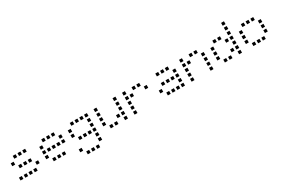

<svg xmlns="http://www.w3.org/2000/svg" viewBox="119 -2000 5161 3499"><g transform="rotate(-30 2700.0 -250.0)"><path d="M121 -480Q120 -480 120 -480Q120 -480 120 -479V-421Q120 -420 120 -420Q120 -420 121 -420H179Q180 -420 180 -420Q180 -420 180 -421V-479Q180 -480 180 -480Q180 -480 179 -480ZM221 -480Q220 -480 220 -480Q220 -480 220 -479V-421Q220 -420 220 -420Q220 -420 221 -420H279Q280 -420 280 -420Q280 -420 280 -421V-479Q280 -480 280 -480Q280 -480 279 -480ZM321 -480Q320 -480 320 -480Q320 -480 320 -479V-421Q320 -420 320 -420Q320 -420 321 -420H379Q380 -420 380 -420Q380 -420 380 -421V-479Q380 -480 380 -480Q380 -480 379 -480ZM21 -380Q20 -380 20 -380Q20 -380 20 -379V-321Q20 -320 20 -320Q20 -320 21 -320H79Q80 -320 80 -320Q80 -320 80 -321V-379Q80 -380 80 -380Q80 -380 79 -380ZM121 -280Q120 -280 120 -280Q120 -280 120 -279V-221Q120 -220 120 -220Q120 -220 121 -220H179Q180 -220 180 -220Q180 -220 180 -221V-279Q180 -280 180 -280Q180 -280 179 -280ZM221 -280Q220 -280 220 -280Q220 -280 220 -279V-221Q220 -220 220 -220Q220 -220 221 -220H279Q280 -220 280 -220Q280 -220 280 -221V-279Q280 -280 280 -280Q280 -280 279 -280ZM321 -280Q320 -280 320 -280Q320 -280 320 -279V-221Q320 -220 320 -220Q320 -220 321 -220H379Q380 -220 380 -220Q380 -220 380 -221V-279Q380 -280 380 -280Q380 -280 379 -280ZM421 -180Q420 -180 420 -180Q420 -180 420 -179V-121Q420 -120 420 -120Q420 -120 421 -120H479Q480 -120 480 -120Q480 -120 480 -121V-179Q480 -180 480 -180Q480 -180 479 -180ZM21 -80Q20 -80 20 -80Q20 -80 20 -79V-21Q20 -20 20 -20Q20 -20 21 -20H79Q80 -20 80 -20Q80 -20 80 -21V-79Q80 -80 80 -80Q80 -80 79 -80ZM121 -80Q120 -80 120 -80Q120 -80 120 -79V-21Q120 -20 120 -20Q120 -20 121 -20H179Q180 -20 180 -20Q180 -20 180 -21V-79Q180 -80 180 -80Q180 -80 179 -80ZM221 -80Q220 -80 220 -80Q220 -80 220 -79V-21Q220 -20 220 -20Q220 -20 221 -20H279Q280 -20 280 -20Q280 -20 280 -21V-79Q280 -80 280 -80Q280 -80 279 -80ZM321 -80Q320 -80 320 -80Q320 -80 320 -79V-21Q320 -20 320 -20Q320 -20 321 -20H379Q380 -20 380 -20Q380 -20 380 -21V-79Q380 -80 380 -80Q380 -80 379 -80Z M721 -480Q720 -480 720 -480Q720 -480 720 -479V-421Q720 -420 720 -420Q720 -420 721 -420H779Q780 -420 780 -420Q780 -420 780 -421V-479Q780 -480 780 -480Q780 -480 779 -480ZM821 -480Q820 -480 820 -480Q820 -480 820 -479V-421Q820 -420 820 -420Q820 -420 821 -420H879Q880 -420 880 -420Q880 -420 880 -421V-479Q880 -480 880 -480Q880 -480 879 -480ZM921 -480Q920 -480 920 -480Q920 -480 920 -479V-421Q920 -420 920 -420Q920 -420 921 -420H979Q980 -420 980 -420Q980 -420 980 -421V-479Q980 -480 980 -480Q980 -480 979 -480ZM621 -380Q620 -380 620 -380Q620 -380 620 -379V-321Q620 -320 620 -320Q620 -320 621 -320H679Q680 -320 680 -320Q680 -320 680 -321V-379Q680 -380 680 -380Q680 -380 679 -380ZM1021 -380Q1020 -380 1020 -380Q1020 -380 1020 -379V-321Q1020 -320 1020 -320Q1020 -320 1021 -320H1079Q1080 -320 1080 -320Q1080 -320 1080 -321V-379Q1080 -380 1080 -380Q1080 -380 1079 -380ZM621 -280Q620 -280 620 -280Q620 -280 620 -279V-221Q620 -220 620 -220Q620 -220 621 -220H679Q680 -220 680 -220Q680 -220 680 -221V-279Q680 -280 680 -280Q680 -280 679 -280ZM721 -280Q720 -280 720 -280Q720 -280 720 -279V-221Q720 -220 720 -220Q720 -220 721 -220H779Q780 -220 780 -220Q780 -220 780 -221V-279Q780 -280 780 -280Q780 -280 779 -280ZM821 -280Q820 -280 820 -280Q820 -280 820 -279V-221Q820 -220 820 -220Q820 -220 821 -220H879Q880 -220 880 -220Q880 -220 880 -221V-279Q880 -280 880 -280Q880 -280 879 -280ZM921 -280Q920 -280 920 -280Q920 -280 920 -279V-221Q920 -220 920 -220Q920 -220 921 -220H979Q980 -220 980 -220Q980 -220 980 -221V-279Q980 -280 980 -280Q980 -280 979 -280ZM1021 -280Q1020 -280 1020 -280Q1020 -280 1020 -279V-221Q1020 -220 1020 -220Q1020 -220 1021 -220H1079Q1080 -220 1080 -220Q1080 -220 1080 -221V-279Q1080 -280 1080 -280Q1080 -280 1079 -280ZM621 -180Q620 -180 620 -180Q620 -180 620 -179V-121Q620 -120 620 -120Q620 -120 621 -120H679Q680 -120 680 -120Q680 -120 680 -121V-179Q680 -180 680 -180Q680 -180 679 -180ZM721 -80Q720 -80 720 -80Q720 -80 720 -79V-21Q720 -20 720 -20Q720 -20 721 -20H779Q780 -20 780 -20Q780 -20 780 -21V-79Q780 -80 780 -80Q780 -80 779 -80ZM821 -80Q820 -80 820 -80Q820 -80 820 -79V-21Q820 -20 820 -20Q820 -20 821 -20H879Q880 -20 880 -20Q880 -20 880 -21V-79Q880 -80 880 -80Q880 -80 879 -80ZM921 -80Q920 -80 920 -80Q920 -80 920 -79V-21Q920 -20 920 -20Q920 -20 921 -20H979Q980 -20 980 -20Q980 -20 980 -21V-79Q980 -80 980 -80Q980 -80 979 -80Z M1321 -480Q1320 -480 1320 -480Q1320 -480 1320 -479V-421Q1320 -420 1320 -420Q1320 -420 1321 -420H1379Q1380 -420 1380 -420Q1380 -420 1380 -421V-479Q1380 -480 1380 -480Q1380 -480 1379 -480ZM1421 -480Q1420 -480 1420 -480Q1420 -480 1420 -479V-421Q1420 -420 1420 -420Q1420 -420 1421 -420H1479Q1480 -420 1480 -420Q1480 -420 1480 -421V-479Q1480 -480 1480 -480Q1480 -480 1479 -480ZM1521 -480Q1520 -480 1520 -480Q1520 -480 1520 -479V-421Q1520 -420 1520 -420Q1520 -420 1521 -420H1579Q1580 -420 1580 -420Q1580 -420 1580 -421V-479Q1580 -480 1580 -480Q1580 -480 1579 -480ZM1621 -480Q1620 -480 1620 -480Q1620 -480 1620 -479V-421Q1620 -420 1620 -420Q1620 -420 1621 -420H1679Q1680 -420 1680 -420Q1680 -420 1680 -421V-479Q1680 -480 1680 -480Q1680 -480 1679 -480ZM1221 -380Q1220 -380 1220 -380Q1220 -380 1220 -379V-321Q1220 -320 1220 -320Q1220 -320 1221 -320H1279Q1280 -320 1280 -320Q1280 -320 1280 -321V-379Q1280 -380 1280 -380Q1280 -380 1279 -380ZM1621 -380Q1620 -380 1620 -380Q1620 -380 1620 -379V-321Q1620 -320 1620 -320Q1620 -320 1621 -320H1679Q1680 -320 1680 -320Q1680 -320 1680 -321V-379Q1680 -380 1680 -380Q1680 -380 1679 -380ZM1221 -280Q1220 -280 1220 -280Q1220 -280 1220 -279V-221Q1220 -220 1220 -220Q1220 -220 1221 -220H1279Q1280 -220 1280 -220Q1280 -220 1280 -221V-279Q1280 -280 1280 -280Q1280 -280 1279 -280ZM1621 -280Q1620 -280 1620 -280Q1620 -280 1620 -279V-221Q1620 -220 1620 -220Q1620 -220 1621 -220H1679Q1680 -220 1680 -220Q1680 -220 1680 -221V-279Q1680 -280 1680 -280Q1680 -280 1679 -280ZM1321 -180Q1320 -180 1320 -180Q1320 -180 1320 -179V-121Q1320 -120 1320 -120Q1320 -120 1321 -120H1379Q1380 -120 1380 -120Q1380 -120 1380 -121V-179Q1380 -180 1380 -180Q1380 -180 1379 -180ZM1421 -180Q1420 -180 1420 -180Q1420 -180 1420 -179V-121Q1420 -120 1420 -120Q1420 -120 1421 -120H1479Q1480 -120 1480 -120Q1480 -120 1480 -121V-179Q1480 -180 1480 -180Q1480 -180 1479 -180ZM1521 -180Q1520 -180 1520 -180Q1520 -180 1520 -179V-121Q1520 -120 1520 -120Q1520 -120 1521 -120H1579Q1580 -120 1580 -120Q1580 -120 1580 -121V-179Q1580 -180 1580 -180Q1580 -180 1579 -180ZM1621 -180Q1620 -180 1620 -180Q1620 -180 1620 -179V-121Q1620 -120 1620 -120Q1620 -120 1621 -120H1679Q1680 -120 1680 -120Q1680 -120 1680 -121V-179Q1680 -180 1680 -180Q1680 -180 1679 -180ZM1621 -80Q1620 -80 1620 -80Q1620 -80 1620 -79V-21Q1620 -20 1620 -20Q1620 -20 1621 -20H1679Q1680 -20 1680 -20Q1680 -20 1680 -21V-79Q1680 -80 1680 -80Q1680 -80 1679 -80ZM1221 20Q1220 20 1220 20Q1220 20 1220 21V79Q1220 80 1220 80Q1220 80 1221 80H1279Q1280 80 1280 80Q1280 80 1280 79V21Q1280 20 1280 20Q1280 20 1279 20ZM1621 20Q1620 20 1620 20Q1620 20 1620 21V79Q1620 80 1620 80Q1620 80 1621 80H1679Q1680 80 1680 80Q1680 80 1680 79V21Q1680 20 1680 20Q1680 20 1679 20ZM1321 120Q1320 120 1320 120Q1320 120 1320 121V179Q1320 180 1320 180Q1320 180 1321 180H1379Q1380 180 1380 180Q1380 180 1380 179V121Q1380 120 1380 120Q1380 120 1379 120ZM1421 120Q1420 120 1420 120Q1420 120 1420 121V179Q1420 180 1420 180Q1420 180 1421 180H1479Q1480 180 1480 180Q1480 180 1480 179V121Q1480 120 1480 120Q1480 120 1479 120ZM1521 120Q1520 120 1520 120Q1520 120 1520 121V179Q1520 180 1520 180Q1520 180 1521 180H1579Q1580 180 1580 180Q1580 180 1580 179V121Q1580 120 1580 120Q1580 120 1579 120Z M1821 -480Q1820 -480 1820 -480Q1820 -480 1820 -479V-421Q1820 -420 1820 -420Q1820 -420 1821 -420H1879Q1880 -420 1880 -420Q1880 -420 1880 -421V-479Q1880 -480 1880 -480Q1880 -480 1879 -480ZM2221 -480Q2220 -480 2220 -480Q2220 -480 2220 -479V-421Q2220 -420 2220 -420Q2220 -420 2221 -420H2279Q2280 -420 2280 -420Q2280 -420 2280 -421V-479Q2280 -480 2280 -480Q2280 -480 2279 -480ZM1821 -380Q1820 -380 1820 -380Q1820 -380 1820 -379V-321Q1820 -320 1820 -320Q1820 -320 1821 -320H1879Q1880 -320 1880 -320Q1880 -320 1880 -321V-379Q1880 -380 1880 -380Q1880 -380 1879 -380ZM2221 -380Q2220 -380 2220 -380Q2220 -380 2220 -379V-321Q2220 -320 2220 -320Q2220 -320 2221 -320H2279Q2280 -320 2280 -320Q2280 -320 2280 -321V-379Q2280 -380 2280 -380Q2280 -380 2279 -380ZM1821 -280Q1820 -280 1820 -280Q1820 -280 1820 -279V-221Q1820 -220 1820 -220Q1820 -220 1821 -220H1879Q1880 -220 1880 -220Q1880 -220 1880 -221V-279Q1880 -280 1880 -280Q1880 -280 1879 -280ZM2221 -280Q2220 -280 2220 -280Q2220 -280 2220 -279V-221Q2220 -220 2220 -220Q2220 -220 2221 -220H2279Q2280 -220 2280 -220Q2280 -220 2280 -221V-279Q2280 -280 2280 -280Q2280 -280 2279 -280ZM1821 -180Q1820 -180 1820 -180Q1820 -180 1820 -179V-121Q1820 -120 1820 -120Q1820 -120 1821 -120H1879Q1880 -120 1880 -120Q1880 -120 1880 -121V-179Q1880 -180 1880 -180Q1880 -180 1879 -180ZM2121 -180Q2120 -180 2120 -180Q2120 -180 2120 -179V-121Q2120 -120 2120 -120Q2120 -120 2121 -120H2179Q2180 -120 2180 -120Q2180 -120 2180 -121V-179Q2180 -180 2180 -180Q2180 -180 2179 -180ZM2221 -180Q2220 -180 2220 -180Q2220 -180 2220 -179V-121Q2220 -120 2220 -120Q2220 -120 2221 -120H2279Q2280 -120 2280 -120Q2280 -120 2280 -121V-179Q2280 -180 2280 -180Q2280 -180 2279 -180ZM1921 -80Q1920 -80 1920 -80Q1920 -80 1920 -79V-21Q1920 -20 1920 -20Q1920 -20 1921 -20H1979Q1980 -20 1980 -20Q1980 -20 1980 -21V-79Q1980 -80 1980 -80Q1980 -80 1979 -80ZM2021 -80Q2020 -80 2020 -80Q2020 -80 2020 -79V-21Q2020 -20 2020 -20Q2020 -20 2021 -20H2079Q2080 -20 2080 -20Q2080 -20 2080 -21V-79Q2080 -80 2080 -80Q2080 -80 2079 -80ZM2221 -80Q2220 -80 2220 -80Q2220 -80 2220 -79V-21Q2220 -20 2220 -20Q2220 -20 2221 -20H2279Q2280 -20 2280 -20Q2280 -20 2280 -21V-79Q2280 -80 2280 -80Q2280 -80 2279 -80Z M2421 -480Q2420 -480 2420 -480Q2420 -480 2420 -479V-421Q2420 -420 2420 -420Q2420 -420 2421 -420H2479Q2480 -420 2480 -420Q2480 -420 2480 -421V-479Q2480 -480 2480 -480Q2480 -480 2479 -480ZM2621 -480Q2620 -480 2620 -480Q2620 -480 2620 -479V-421Q2620 -420 2620 -420Q2620 -420 2621 -420H2679Q2680 -420 2680 -420Q2680 -420 2680 -421V-479Q2680 -480 2680 -480Q2680 -480 2679 -480ZM2721 -480Q2720 -480 2720 -480Q2720 -480 2720 -479V-421Q2720 -420 2720 -420Q2720 -420 2721 -420H2779Q2780 -420 2780 -420Q2780 -420 2780 -421V-479Q2780 -480 2780 -480Q2780 -480 2779 -480ZM2421 -380Q2420 -380 2420 -380Q2420 -380 2420 -379V-321Q2420 -320 2420 -320Q2420 -320 2421 -320H2479Q2480 -320 2480 -320Q2480 -320 2480 -321V-379Q2480 -380 2480 -380Q2480 -380 2479 -380ZM2521 -380Q2520 -380 2520 -380Q2520 -380 2520 -379V-321Q2520 -320 2520 -320Q2520 -320 2521 -320H2579Q2580 -320 2580 -320Q2580 -320 2580 -321V-379Q2580 -380 2580 -380Q2580 -380 2579 -380ZM2821 -380Q2820 -380 2820 -380Q2820 -380 2820 -379V-321Q2820 -320 2820 -320Q2820 -320 2821 -320H2879Q2880 -320 2880 -320Q2880 -320 2880 -321V-379Q2880 -380 2880 -380Q2880 -380 2879 -380ZM2421 -280Q2420 -280 2420 -280Q2420 -280 2420 -279V-221Q2420 -220 2420 -220Q2420 -220 2421 -220H2479Q2480 -220 2480 -220Q2480 -220 2480 -221V-279Q2480 -280 2480 -280Q2480 -280 2479 -280ZM2421 -180Q2420 -180 2420 -180Q2420 -180 2420 -179V-121Q2420 -120 2420 -120Q2420 -120 2421 -120H2479Q2480 -120 2480 -120Q2480 -120 2480 -121V-179Q2480 -180 2480 -180Q2480 -180 2479 -180ZM2421 -80Q2420 -80 2420 -80Q2420 -80 2420 -79V-21Q2420 -20 2420 -20Q2420 -20 2421 -20H2479Q2480 -20 2480 -20Q2480 -20 2480 -21V-79Q2480 -80 2480 -80Q2480 -80 2479 -80Z M3121 -480Q3120 -480 3120 -480Q3120 -480 3120 -479V-421Q3120 -420 3120 -420Q3120 -420 3121 -420H3179Q3180 -420 3180 -420Q3180 -420 3180 -421V-479Q3180 -480 3180 -480Q3180 -480 3179 -480ZM3221 -480Q3220 -480 3220 -480Q3220 -480 3220 -479V-421Q3220 -420 3220 -420Q3220 -420 3221 -420H3279Q3280 -420 3280 -420Q3280 -420 3280 -421V-479Q3280 -480 3280 -480Q3280 -480 3279 -480ZM3321 -480Q3320 -480 3320 -480Q3320 -480 3320 -479V-421Q3320 -420 3320 -420Q3320 -420 3321 -420H3379Q3380 -420 3380 -420Q3380 -420 3380 -421V-479Q3380 -480 3380 -480Q3380 -480 3379 -480ZM3421 -380Q3420 -380 3420 -380Q3420 -380 3420 -379V-321Q3420 -320 3420 -320Q3420 -320 3421 -320H3479Q3480 -320 3480 -320Q3480 -320 3480 -321V-379Q3480 -380 3480 -380Q3480 -380 3479 -380ZM3121 -280Q3120 -280 3120 -280Q3120 -280 3120 -279V-221Q3120 -220 3120 -220Q3120 -220 3121 -220H3179Q3180 -220 3180 -220Q3180 -220 3180 -221V-279Q3180 -280 3180 -280Q3180 -280 3179 -280ZM3221 -280Q3220 -280 3220 -280Q3220 -280 3220 -279V-221Q3220 -220 3220 -220Q3220 -220 3221 -220H3279Q3280 -220 3280 -220Q3280 -220 3280 -221V-279Q3280 -280 3280 -280Q3280 -280 3279 -280ZM3321 -280Q3320 -280 3320 -280Q3320 -280 3320 -279V-221Q3320 -220 3320 -220Q3320 -220 3321 -220H3379Q3380 -220 3380 -220Q3380 -220 3380 -221V-279Q3380 -280 3380 -280Q3380 -280 3379 -280ZM3421 -280Q3420 -280 3420 -280Q3420 -280 3420 -279V-221Q3420 -220 3420 -220Q3420 -220 3421 -220H3479Q3480 -220 3480 -220Q3480 -220 3480 -221V-279Q3480 -280 3480 -280Q3480 -280 3479 -280ZM3021 -180Q3020 -180 3020 -180Q3020 -180 3020 -179V-121Q3020 -120 3020 -120Q3020 -120 3021 -120H3079Q3080 -120 3080 -120Q3080 -120 3080 -121V-179Q3080 -180 3080 -180Q3080 -180 3079 -180ZM3421 -180Q3420 -180 3420 -180Q3420 -180 3420 -179V-121Q3420 -120 3420 -120Q3420 -120 3421 -120H3479Q3480 -120 3480 -120Q3480 -120 3480 -121V-179Q3480 -180 3480 -180Q3480 -180 3479 -180ZM3121 -80Q3120 -80 3120 -80Q3120 -80 3120 -79V-21Q3120 -20 3120 -20Q3120 -20 3121 -20H3179Q3180 -20 3180 -20Q3180 -20 3180 -21V-79Q3180 -80 3180 -80Q3180 -80 3179 -80ZM3221 -80Q3220 -80 3220 -80Q3220 -80 3220 -79V-21Q3220 -20 3220 -20Q3220 -20 3221 -20H3279Q3280 -20 3280 -20Q3280 -20 3280 -21V-79Q3280 -80 3280 -80Q3280 -80 3279 -80ZM3321 -80Q3320 -80 3320 -80Q3320 -80 3320 -79V-21Q3320 -20 3320 -20Q3320 -20 3321 -20H3379Q3380 -20 3380 -20Q3380 -20 3380 -21V-79Q3380 -80 3380 -80Q3380 -80 3379 -80ZM3421 -80Q3420 -80 3420 -80Q3420 -80 3420 -79V-21Q3420 -20 3420 -20Q3420 -20 3421 -20H3479Q3480 -20 3480 -20Q3480 -20 3480 -21V-79Q3480 -80 3480 -80Q3480 -80 3479 -80Z M3621 -480Q3620 -480 3620 -480Q3620 -480 3620 -479V-421Q3620 -420 3620 -420Q3620 -420 3621 -420H3679Q3680 -420 3680 -420Q3680 -420 3680 -421V-479Q3680 -480 3680 -480Q3680 -480 3679 -480ZM3821 -480Q3820 -480 3820 -480Q3820 -480 3820 -479V-421Q3820 -420 3820 -420Q3820 -420 3821 -420H3879Q3880 -420 3880 -420Q3880 -420 3880 -421V-479Q3880 -480 3880 -480Q3880 -480 3879 -480ZM3921 -480Q3920 -480 3920 -480Q3920 -480 3920 -479V-421Q3920 -420 3920 -420Q3920 -420 3921 -420H3979Q3980 -420 3980 -420Q3980 -420 3980 -421V-479Q3980 -480 3980 -480Q3980 -480 3979 -480ZM3621 -380Q3620 -380 3620 -380Q3620 -380 3620 -379V-321Q3620 -320 3620 -320Q3620 -320 3621 -320H3679Q3680 -320 3680 -320Q3680 -320 3680 -321V-379Q3680 -380 3680 -380Q3680 -380 3679 -380ZM3721 -380Q3720 -380 3720 -380Q3720 -380 3720 -379V-321Q3720 -320 3720 -320Q3720 -320 3721 -320H3779Q3780 -320 3780 -320Q3780 -320 3780 -321V-379Q3780 -380 3780 -380Q3780 -380 3779 -380ZM4021 -380Q4020 -380 4020 -380Q4020 -380 4020 -379V-321Q4020 -320 4020 -320Q4020 -320 4021 -320H4079Q4080 -320 4080 -320Q4080 -320 4080 -321V-379Q4080 -380 4080 -380Q4080 -380 4079 -380ZM3621 -280Q3620 -280 3620 -280Q3620 -280 3620 -279V-221Q3620 -220 3620 -220Q3620 -220 3621 -220H3679Q3680 -220 3680 -220Q3680 -220 3680 -221V-279Q3680 -280 3680 -280Q3680 -280 3679 -280ZM4021 -280Q4020 -280 4020 -280Q4020 -280 4020 -279V-221Q4020 -220 4020 -220Q4020 -220 4021 -220H4079Q4080 -220 4080 -220Q4080 -220 4080 -221V-279Q4080 -280 4080 -280Q4080 -280 4079 -280ZM3621 -180Q3620 -180 3620 -180Q3620 -180 3620 -179V-121Q3620 -120 3620 -120Q3620 -120 3621 -120H3679Q3680 -120 3680 -120Q3680 -120 3680 -121V-179Q3680 -180 3680 -180Q3680 -180 3679 -180ZM4021 -180Q4020 -180 4020 -180Q4020 -180 4020 -179V-121Q4020 -120 4020 -120Q4020 -120 4021 -120H4079Q4080 -120 4080 -120Q4080 -120 4080 -121V-179Q4080 -180 4080 -180Q4080 -180 4079 -180ZM3621 -80Q3620 -80 3620 -80Q3620 -80 3620 -79V-21Q3620 -20 3620 -20Q3620 -20 3621 -20H3679Q3680 -20 3680 -20Q3680 -20 3680 -21V-79Q3680 -80 3680 -80Q3680 -80 3679 -80ZM4021 -80Q4020 -80 4020 -80Q4020 -80 4020 -79V-21Q4020 -20 4020 -20Q4020 -20 4021 -20H4079Q4080 -20 4080 -20Q4080 -20 4080 -21V-79Q4080 -80 4080 -80Q4080 -80 4079 -80Z M4621 -680Q4620 -680 4620 -680Q4620 -680 4620 -679V-621Q4620 -620 4620 -620Q4620 -620 4621 -620H4679Q4680 -620 4680 -620Q4680 -620 4680 -621V-679Q4680 -680 4680 -680Q4680 -680 4679 -680ZM4621 -580Q4620 -580 4620 -580Q4620 -580 4620 -579V-521Q4620 -520 4620 -520Q4620 -520 4621 -520H4679Q4680 -520 4680 -520Q4680 -520 4680 -521V-579Q4680 -580 4680 -580Q4680 -580 4679 -580ZM4321 -480Q4320 -480 4320 -480Q4320 -480 4320 -479V-421Q4320 -420 4320 -420Q4320 -420 4321 -420H4379Q4380 -420 4380 -420Q4380 -420 4380 -421V-479Q4380 -480 4380 -480Q4380 -480 4379 -480ZM4421 -480Q4420 -480 4420 -480Q4420 -480 4420 -479V-421Q4420 -420 4420 -420Q4420 -420 4421 -420H4479Q4480 -420 4480 -420Q4480 -420 4480 -421V-479Q4480 -480 4480 -480Q4480 -480 4479 -480ZM4621 -480Q4620 -480 4620 -480Q4620 -480 4620 -479V-421Q4620 -420 4620 -420Q4620 -420 4621 -420H4679Q4680 -420 4680 -420Q4680 -420 4680 -421V-479Q4680 -480 4680 -480Q4680 -480 4679 -480ZM4221 -380Q4220 -380 4220 -380Q4220 -380 4220 -379V-321Q4220 -320 4220 -320Q4220 -320 4221 -320H4279Q4280 -320 4280 -320Q4280 -320 4280 -321V-379Q4280 -380 4280 -380Q4280 -380 4279 -380ZM4521 -380Q4520 -380 4520 -380Q4520 -380 4520 -379V-321Q4520 -320 4520 -320Q4520 -320 4521 -320H4579Q4580 -320 4580 -320Q4580 -320 4580 -321V-379Q4580 -380 4580 -380Q4580 -380 4579 -380ZM4621 -380Q4620 -380 4620 -380Q4620 -380 4620 -379V-321Q4620 -320 4620 -320Q4620 -320 4621 -320H4679Q4680 -320 4680 -320Q4680 -320 4680 -321V-379Q4680 -380 4680 -380Q4680 -380 4679 -380ZM4221 -280Q4220 -280 4220 -280Q4220 -280 4220 -279V-221Q4220 -220 4220 -220Q4220 -220 4221 -220H4279Q4280 -220 4280 -220Q4280 -220 4280 -221V-279Q4280 -280 4280 -280Q4280 -280 4279 -280ZM4621 -280Q4620 -280 4620 -280Q4620 -280 4620 -279V-221Q4620 -220 4620 -220Q4620 -220 4621 -220H4679Q4680 -220 4680 -220Q4680 -220 4680 -221V-279Q4680 -280 4680 -280Q4680 -280 4679 -280ZM4221 -180Q4220 -180 4220 -180Q4220 -180 4220 -179V-121Q4220 -120 4220 -120Q4220 -120 4221 -120H4279Q4280 -120 4280 -120Q4280 -120 4280 -121V-179Q4280 -180 4280 -180Q4280 -180 4279 -180ZM4521 -180Q4520 -180 4520 -180Q4520 -180 4520 -179V-121Q4520 -120 4520 -120Q4520 -120 4521 -120H4579Q4580 -120 4580 -120Q4580 -120 4580 -121V-179Q4580 -180 4580 -180Q4580 -180 4579 -180ZM4621 -180Q4620 -180 4620 -180Q4620 -180 4620 -179V-121Q4620 -120 4620 -120Q4620 -120 4621 -120H4679Q4680 -120 4680 -120Q4680 -120 4680 -121V-179Q4680 -180 4680 -180Q4680 -180 4679 -180ZM4321 -80Q4320 -80 4320 -80Q4320 -80 4320 -79V-21Q4320 -20 4320 -20Q4320 -20 4321 -20H4379Q4380 -20 4380 -20Q4380 -20 4380 -21V-79Q4380 -80 4380 -80Q4380 -80 4379 -80ZM4421 -80Q4420 -80 4420 -80Q4420 -80 4420 -79V-21Q4420 -20 4420 -20Q4420 -20 4421 -20H4479Q4480 -20 4480 -20Q4480 -20 4480 -21V-79Q4480 -80 4480 -80Q4480 -80 4479 -80ZM4621 -80Q4620 -80 4620 -80Q4620 -80 4620 -79V-21Q4620 -20 4620 -20Q4620 -20 4621 -20H4679Q4680 -20 4680 -20Q4680 -20 4680 -21V-79Q4680 -80 4680 -80Q4680 -80 4679 -80Z M4921 -480Q4920 -480 4920 -480Q4920 -480 4920 -479V-421Q4920 -420 4920 -420Q4920 -420 4921 -420H4979Q4980 -420 4980 -420Q4980 -420 4980 -421V-479Q4980 -480 4980 -480Q4980 -480 4979 -480ZM5021 -480Q5020 -480 5020 -480Q5020 -480 5020 -479V-421Q5020 -420 5020 -420Q5020 -420 5021 -420H5079Q5080 -420 5080 -420Q5080 -420 5080 -421V-479Q5080 -480 5080 -480Q5080 -480 5079 -480ZM5121 -480Q5120 -480 5120 -480Q5120 -480 5120 -479V-421Q5120 -420 5120 -420Q5120 -420 5121 -420H5179Q5180 -420 5180 -420Q5180 -420 5180 -421V-479Q5180 -480 5180 -480Q5180 -480 5179 -480ZM4821 -380Q4820 -380 4820 -380Q4820 -380 4820 -379V-321Q4820 -320 4820 -320Q4820 -320 4821 -320H4879Q4880 -320 4880 -320Q4880 -320 4880 -321V-379Q4880 -380 4880 -380Q4880 -380 4879 -380ZM5221 -380Q5220 -380 5220 -380Q5220 -380 5220 -379V-321Q5220 -320 5220 -320Q5220 -320 5221 -320H5279Q5280 -320 5280 -320Q5280 -320 5280 -321V-379Q5280 -380 5280 -380Q5280 -380 5279 -380ZM4821 -280Q4820 -280 4820 -280Q4820 -280 4820 -279V-221Q4820 -220 4820 -220Q4820 -220 4821 -220H4879Q4880 -220 4880 -220Q4880 -220 4880 -221V-279Q4880 -280 4880 -280Q4880 -280 4879 -280ZM5221 -280Q5220 -280 5220 -280Q5220 -280 5220 -279V-221Q5220 -220 5220 -220Q5220 -220 5221 -220H5279Q5280 -220 5280 -220Q5280 -220 5280 -221V-279Q5280 -280 5280 -280Q5280 -280 5279 -280ZM4821 -180Q4820 -180 4820 -180Q4820 -180 4820 -179V-121Q4820 -120 4820 -120Q4820 -120 4821 -120H4879Q4880 -120 4880 -120Q4880 -120 4880 -121V-179Q4880 -180 4880 -180Q4880 -180 4879 -180ZM5221 -180Q5220 -180 5220 -180Q5220 -180 5220 -179V-121Q5220 -120 5220 -120Q5220 -120 5221 -120H5279Q5280 -120 5280 -120Q5280 -120 5280 -121V-179Q5280 -180 5280 -180Q5280 -180 5279 -180ZM4921 -80Q4920 -80 4920 -80Q4920 -80 4920 -79V-21Q4920 -20 4920 -20Q4920 -20 4921 -20H4979Q4980 -20 4980 -20Q4980 -20 4980 -21V-79Q4980 -80 4980 -80Q4980 -80 4979 -80ZM5021 -80Q5020 -80 5020 -80Q5020 -80 5020 -79V-21Q5020 -20 5020 -20Q5020 -20 5021 -20H5079Q5080 -20 5080 -20Q5080 -20 5080 -21V-79Q5080 -80 5080 -80Q5080 -80 5079 -80ZM5121 -80Q5120 -80 5120 -80Q5120 -80 5120 -79V-21Q5120 -20 5120 -20Q5120 -20 5121 -20H5179Q5180 -20 5180 -20Q5180 -20 5180 -21V-79Q5180 -80 5180 -80Q5180 -80 5179 -80Z"/></g></svg>

Font: Doto Black Medium
Style: Regular
Weight: 500
Monospace: yes
Version: Version 1.000